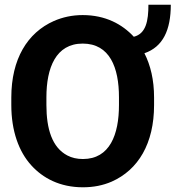

<svg xmlns="http://www.w3.org/2000/svg" viewBox="-20 -785 766 815"><path d="M28 -339C28 -229 60 -141 113 -83C162 -29 234 10 332 10C377 10 417 2 454 -14C567 -64 634 -176 634 -339V-371C634 -446 619 -508 593 -559C672 -586 705 -658 705 -765H610C610 -697 600 -642 548 -629C499 -682 428 -721 331 -721C286 -721 246 -712 209 -696C96 -646 28 -534 28 -371ZM177 -339V-372C177 -497 217 -600 331 -600C446 -600 485 -498 485 -372V-339C485 -214 446 -110 332 -110C307 -110 285 -115 266 -125C201 -159 177 -238 177 -339Z"/></svg>

Font: Asimov Pro
Style: Bd
Weight: 700
Designer: Google
Version: Version 2.000980; 2014